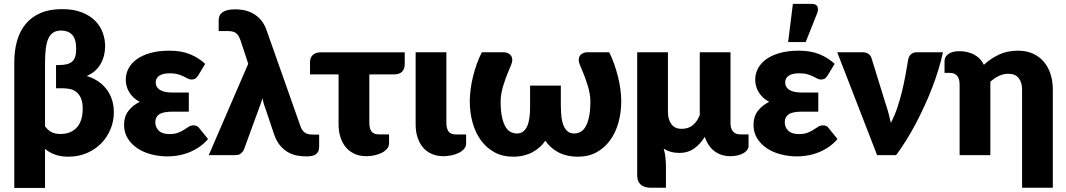

<svg xmlns="http://www.w3.org/2000/svg" viewBox="-20 -782 5376 968"><path d="M207 -145.5Q222.5 -124 241 -115.2Q259.5 -106.5 284.5 -106.5Q315 -106.5 336.5 -116.8Q358 -127 371.5 -144.2Q385 -161.5 391 -184.5Q397 -207.5 397 -233.5Q397 -269 387 -289.5Q377 -310 362 -320.5Q347 -331 328.8 -334Q310.5 -337 294 -337H262.5V-454H275Q299 -454 316 -458Q333 -462 343.8 -471.5Q354.5 -481 359.2 -496.5Q364 -512 364 -535.5Q364 -586 343.5 -607Q323 -628 289.5 -628Q266.5 -628 250.8 -619.2Q235 -610.5 225.2 -590.8Q215.5 -571 211.2 -539.2Q207 -507.5 207 -462ZM52 -467Q52 -527.5 66.2 -577Q80.5 -626.5 110 -661.8Q139.5 -697 184.8 -716.5Q230 -736 292.5 -736Q351.5 -736 393 -719.5Q434.5 -703 460.5 -676.5Q486.5 -650 498.2 -616.5Q510 -583 510 -549.5Q510 -499.5 487.2 -459.5Q464.5 -419.5 417.5 -399Q483.5 -378 518.8 -329.8Q554 -281.5 554 -216Q554 -172 537.5 -131.5Q521 -91 491 -60Q461 -29 418.5 -10.5Q376 8 324 8Q253 8 207 -31.5V165.5H52Z M1029 -81Q1005 -53.5 977.8 -36.5Q950.5 -19.5 923.5 -10Q896.5 -0.5 871 3Q845.5 6.5 825 6.5Q782.5 6.5 743 -3.8Q703.5 -14 673 -34.2Q642.5 -54.5 624 -84.2Q605.5 -114 605.5 -153Q605.5 -194.5 627.5 -223Q649.5 -251.5 684.5 -268.5Q665.5 -278.5 652.2 -291.5Q639 -304.5 630.5 -319Q622 -333.5 618 -349.2Q614 -365 614 -380Q614 -410 628 -436.8Q642 -463.5 669.8 -483.5Q697.5 -503.5 738.8 -515Q780 -526.5 834 -526.5Q895.5 -526.5 939.5 -508Q983.5 -489.5 1014.5 -460L979.5 -402Q971 -389 963.5 -385Q956 -381 945.5 -381Q936 -381 926.8 -386Q917.5 -391 905.5 -396.8Q893.5 -402.5 877 -407.5Q860.5 -412.5 836.5 -412.5Q802 -412.5 783.5 -400.5Q765 -388.5 765 -366Q765 -342.5 786 -329Q807 -315.5 848.5 -315.5H932V-219H848.5Q801.5 -219 782.2 -205.2Q763 -191.5 763 -166Q763 -140.5 780.5 -123.2Q798 -106 834 -106Q860.5 -106 877.8 -112.8Q895 -119.5 907.8 -127.8Q920.5 -136 931.2 -143Q942 -150 956 -150Q974.5 -150 984 -136.5Z M1589 -103.5V-44Q1589 -28 1584.2 -18.2Q1579.5 -8.5 1570.8 -3Q1562 2.5 1549.8 4.5Q1537.5 6.5 1523 6.5Q1499.5 6.5 1475.5 1.8Q1451.5 -3 1430 -15.8Q1408.5 -28.5 1390.8 -50.2Q1373 -72 1361.5 -106L1317 -238Q1311.5 -252 1308.5 -263.8Q1305.5 -275.5 1303.5 -287Q1296.5 -263.5 1287 -239L1209.5 -27Q1204.5 -16 1194.5 -8Q1184.5 0 1166.5 0H1032.5L1231.5 -460.5L1193.5 -576Q1188 -591.5 1182.2 -601.2Q1176.5 -611 1168.5 -616.2Q1160.5 -621.5 1149.8 -623.5Q1139 -625.5 1123.5 -625.5H1082.5V-680Q1082.5 -691.5 1086.5 -701.5Q1090.5 -711.5 1100.2 -719Q1110 -726.5 1126 -730.8Q1142 -735 1166 -735Q1186.5 -735 1209.2 -730.8Q1232 -726.5 1253.8 -715Q1275.5 -703.5 1293.8 -683.2Q1312 -663 1323.5 -631L1494 -148Q1501 -126 1514.8 -114.8Q1528.5 -103.5 1558 -103.5Z M2020.5 -459.5Q2020.5 -434 2007 -420.5Q1993.5 -407 1968 -407H1842V-163Q1842 -134 1853 -119.2Q1864 -104.5 1890.5 -104.5H1941.5V-59.5Q1941.5 -43.5 1931 -31.5Q1920.5 -19.5 1904 -11.2Q1887.5 -3 1867.2 1.2Q1847 5.5 1827.5 5.5Q1793 5.5 1766.5 -6.8Q1740 -19 1722.5 -40.8Q1705 -62.5 1696 -91.5Q1687 -120.5 1687 -154.5V-407H1543V-470.5Q1543 -479.5 1546.2 -488.2Q1549.5 -497 1555.8 -503.5Q1562 -510 1571.8 -514Q1581.5 -518 1594.5 -518H2020.5Z M2075.5 -518.5H2230.5V-163Q2230.5 -134 2241.5 -119Q2252.5 -104 2279 -104H2330V-59Q2330 -43 2319.5 -31Q2309 -19 2292.5 -11Q2276 -3 2255.8 1.2Q2235.5 5.5 2216 5.5Q2181.5 5.5 2155 -6.8Q2128.5 -19 2111 -40.5Q2093.5 -62 2084.5 -91.2Q2075.5 -120.5 2075.5 -154Z M3051.5 -518.5Q3065.5 -490.5 3076.5 -459.2Q3087.5 -428 3095.5 -396.2Q3103.5 -364.5 3107.8 -332.8Q3112 -301 3112 -272Q3112 -213.5 3097.5 -162.5Q3083 -111.5 3055.2 -73.8Q3027.5 -36 2987 -14Q2946.5 8 2894.5 8Q2864 8 2838.8 2Q2813.5 -4 2793.2 -15Q2773 -26 2757.2 -40.5Q2741.5 -55 2729.5 -72.5Q2717.5 -55 2701.5 -40.5Q2685.5 -26 2665.2 -15Q2645 -4 2620.5 2Q2596 8 2566 8Q2514 8 2473.5 -14Q2433 -36 2405.2 -73.8Q2377.5 -111.5 2363 -162.5Q2348.5 -213.5 2348.5 -272Q2348.5 -301 2352.8 -332.8Q2357 -364.5 2364.8 -396.2Q2372.5 -428 2383.8 -459.2Q2395 -490.5 2409 -518.5H2521Q2528.5 -518.5 2538 -515.2Q2547.5 -512 2554.2 -504.2Q2561 -496.5 2562.5 -484.2Q2564 -472 2556.5 -454Q2556.5 -452.5 2552.5 -443.8Q2548.5 -435 2542.8 -421Q2537 -407 2530.2 -389Q2523.5 -371 2517.5 -351.2Q2511.5 -331.5 2507.8 -311Q2504 -290.5 2504 -272Q2504 -222 2511.2 -190.2Q2518.5 -158.5 2530 -140.5Q2541.5 -122.5 2556.2 -115.8Q2571 -109 2586 -109Q2605 -109 2617.8 -119Q2630.5 -129 2638.2 -146.5Q2646 -164 2649.2 -188Q2652.5 -212 2652.5 -240.5V-350.5H2807.5V-240.5H2808Q2808 -212 2811.2 -188Q2814.5 -164 2822.2 -146.5Q2830 -129 2842.8 -119Q2855.5 -109 2874.5 -109Q2889.5 -109 2904.2 -115.8Q2919 -122.5 2930.5 -140.5Q2942 -158.5 2949.2 -190.2Q2956.5 -222 2956.5 -272Q2956.5 -290.5 2952.8 -311Q2949 -331.5 2943 -351.2Q2937 -371 2930.2 -389Q2923.5 -407 2917.8 -421Q2912 -435 2908 -443.8Q2904 -452.5 2904 -454Q2896.5 -472 2898 -484.2Q2899.5 -496.5 2906.2 -504.2Q2913 -512 2922.5 -515.2Q2932 -518.5 2939.5 -518.5Z M3754 -104.5V-45Q3754 -35.5 3747.5 -26.5Q3741 -17.5 3729 -10.2Q3717 -3 3699.8 1.2Q3682.5 5.5 3661 5.5Q3640 5.5 3620.2 -0.5Q3600.5 -6.5 3584 -18.5Q3567.5 -30.5 3554.5 -48.8Q3541.5 -67 3533.5 -92Q3508.5 -53 3477.8 -32Q3447 -11 3406.5 -11Q3358.5 -11 3326 -33Q3333 -10.5 3335.2 14Q3337.5 38.5 3337.5 60V164.5H3260.5Q3228 164.5 3210.2 148.5Q3192.5 132.5 3192.5 102.5V-518.5H3347.5V-218Q3347.5 -179.5 3365 -156Q3382.5 -132.5 3416.5 -132.5Q3450.5 -132.5 3472.8 -150.8Q3495 -169 3508 -202V-518.5H3663V-162.5Q3663 -133 3675.8 -118.8Q3688.5 -104.5 3711.5 -104.5Z M4202.5 -81Q4178.5 -53.5 4151.2 -36.5Q4124 -19.5 4097 -10Q4070 -0.5 4044.5 3Q4019 6.5 3998.5 6.5Q3956 6.5 3916.5 -3.8Q3877 -14 3846.5 -34.2Q3816 -54.5 3797.5 -84.2Q3779 -114 3779 -153Q3779 -194.5 3801 -223Q3823 -251.5 3858 -268.5Q3839 -278.5 3825.8 -291.5Q3812.5 -304.5 3804 -319Q3795.5 -333.5 3791.5 -349.2Q3787.5 -365 3787.5 -380Q3787.5 -410 3801.5 -436.8Q3815.5 -463.5 3843.2 -483.5Q3871 -503.5 3912.2 -515Q3953.5 -526.5 4007.5 -526.5Q4069 -526.5 4113 -508Q4157 -489.5 4188 -460L4153 -402Q4144.5 -389 4137 -385Q4129.5 -381 4119 -381Q4109.5 -381 4100.2 -386Q4091 -391 4079 -396.8Q4067 -402.5 4050.5 -407.5Q4034 -412.5 4010 -412.5Q3975.5 -412.5 3957 -400.5Q3938.5 -388.5 3938.5 -366Q3938.5 -342.5 3959.5 -329Q3980.5 -315.5 4022 -315.5H4105.5V-219H4022Q3975 -219 3955.8 -205.2Q3936.5 -191.5 3936.5 -166Q3936.5 -140.5 3954 -123.2Q3971.5 -106 4007.5 -106Q4034 -106 4051.2 -112.8Q4068.5 -119.5 4081.2 -127.8Q4094 -136 4104.8 -143Q4115.5 -150 4129.5 -150Q4148 -150 4157.5 -136.5ZM3953.5 -570 3977.5 -762.5H4072.5Q4093.5 -762.5 4100.5 -750.2Q4107.5 -738 4100.5 -717L4042 -570Z M4734 -518.5Q4725.5 -478 4712 -433.5Q4698.5 -389 4681 -343Q4663.5 -297 4642.2 -250.8Q4621 -204.5 4597.8 -160.2Q4574.5 -116 4549.2 -75.2Q4524 -34.5 4498 0H4402L4201 -518.5H4330Q4346.5 -518.5 4357.8 -510.8Q4369 -503 4373 -491.5L4445 -259Q4453.5 -234 4459.8 -210.2Q4466 -186.5 4471.5 -162.5Q4490 -198 4503.8 -238.5Q4517.5 -279 4527.5 -320.5Q4537.5 -362 4545 -402.2Q4552.5 -442.5 4558 -477Q4561.5 -500 4573.8 -509.2Q4586 -518.5 4601 -518.5Z M4742 -473.5Q4742 -483 4746 -492Q4750 -501 4759.2 -508.2Q4768.5 -515.5 4783 -519.8Q4797.5 -524 4818.5 -524Q4857.5 -524 4890.2 -507.2Q4923 -490.5 4940.5 -455.5Q4975 -487 5016.8 -506.8Q5058.5 -526.5 5112 -526.5Q5154.5 -526.5 5187.2 -511.8Q5220 -497 5242.5 -470.8Q5265 -444.5 5276.5 -408.2Q5288 -372 5288 -329.5V164.5H5133V-329.5Q5133 -367.5 5115.5 -388.8Q5098 -410 5064 -410Q5038.5 -410 5016.2 -399.2Q4994 -388.5 4973 -370V0H4818V-356Q4818 -386 4805.2 -400.2Q4792.5 -414.5 4769.5 -414.5H4742Z"/></svg>

Font: Lato ExtraBold
Style: Regular
Weight: 800
Designer: Lukasz Dziedzic with Adam Twardoch and Botio Nikoltchev
Foundry: tyPoland Lukasz Dziedzic
Version: Version 2.015; 2015-08-06; http://www.latofonts.com/